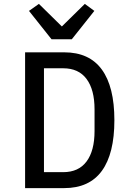

<svg xmlns="http://www.w3.org/2000/svg" viewBox="-20 -967 680 987"><path d="M109 -698H310Q439 -698 503.5 -609.5Q568 -521 568 -349Q568 -177 503.5 -88.5Q439 0 310 0H109ZM305 -82Q384 -82 425 -137Q466 -192 466 -293V-405Q466 -506 425 -561Q384 -616 305 -616H206V-82ZM245 -765 129 -911 180 -947 298 -831 416 -947 465 -911 349 -765Z"/></svg>

Font: Writer
Style: Regular
Weight: 400
Monospace: yes
Designer: Mike Abbink, Paul van der Laan, Pieter van Rosmalen
Foundry: Bold Monday
Version: Version 2.001 2020